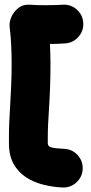

<svg xmlns="http://www.w3.org/2000/svg" viewBox="-20 -749 394 830"><path d="M339.8 -651.9Q342.8 -617.7 320.3 -591.1Q297.9 -564.5 263.2 -561.5Q253.9 -561 245.4 -560.5Q236.8 -560.1 228 -559.6Q220.2 -559.1 211.9 -559.1Q203.6 -559.1 195.8 -559.1Q196.8 -538.1 197.5 -516.8Q198.2 -495.6 198.2 -474.6Q198.2 -419.9 196.3 -366.9Q194.3 -314 190.9 -263.2Q189 -231.4 188 -213.4Q187 -195.3 186.8 -177.7Q186.5 -160.2 186.5 -129.9Q186.5 -116.2 201.9 -111.8Q217.3 -107.4 257.8 -105.5Q292.5 -104 315.7 -78.4Q338.9 -52.7 337.4 -18.1Q335.9 16.1 310.3 39.6Q284.7 63 250 61.5Q208 59.6 167 49.3Q126 39.1 92.3 17.1Q58.6 -4.9 38.6 -40.8Q18.6 -76.7 18.6 -129.9Q18.6 -159.7 18.8 -179.7Q19 -199.7 20 -220.5Q21 -241.2 22.9 -272.9Q25.9 -323.2 28.1 -374Q30.3 -424.8 30.3 -474.6Q30.3 -515.1 28.3 -554.9Q26.4 -594.7 21.5 -634.8Q19.5 -653.3 29.3 -676Q39.1 -698.7 59.8 -714.8Q80.6 -731 110.8 -728.5Q127.9 -727.1 145.3 -726.8Q162.6 -726.6 181.2 -726.6Q199.7 -726.6 216.6 -727.1Q233.4 -727.5 249.5 -728.5Q284.2 -731.4 310.5 -709Q336.9 -686.5 339.8 -651.9Z"/></svg>

Font: Mikhak-FD Black
Style: Regular
Weight: 900
Designer: Amin Abedi
Version: Version 3.2